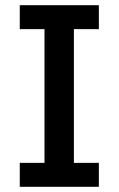

<svg xmlns="http://www.w3.org/2000/svg" viewBox="-20 -718 456 738"><path d="M56 0V-92H151V-606H56V-698H360V-606H264V-92H360V0Z"/></svg>

Font: IBM Plex Sans Hebrew Medm
Style: Regular
Weight: 500
Designer: Mike Abbink, Paul van der Laan, Pieter van Rosmalen, Yanek Iontef
Foundry: Bold Monday
Version: Version 1.3